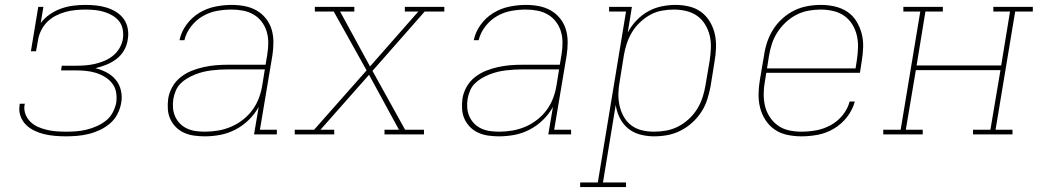

<svg xmlns="http://www.w3.org/2000/svg" viewBox="-20 -548 4240 783"><path d="M249 8Q226 8 203.5 6Q181 4 160 -1Q139 -6 119.5 -15.5Q100 -25 85.5 -39.5Q71 -54 63.5 -75Q56 -96 60 -119Q60 -120 60 -122Q60 -124 61 -125H82Q81 -124 81 -122.5Q81 -121 80 -120Q77 -100 84 -82Q91 -64 104.5 -51Q118 -38 135 -30.5Q152 -23 171 -18.5Q190 -14 209.5 -12.5Q229 -11 249 -11Q270 -11 290.5 -12.5Q311 -14 332 -19Q353 -24 373.5 -33Q394 -42 411.5 -55.5Q429 -69 439.5 -89Q450 -109 454 -129Q457 -151 453.5 -171.5Q450 -192 437.5 -208Q425 -224 407.5 -234.5Q390 -245 370.5 -251Q351 -257 329.5 -259Q308 -261 287 -261H229L232 -280H290Q309 -280 328.5 -281.5Q348 -283 367.5 -287.5Q387 -292 406 -300Q425 -308 441 -321Q457 -334 467.5 -352Q478 -370 481 -389Q484 -409 480.5 -428Q477 -447 466 -461Q455 -475 439 -484.5Q423 -494 405 -499.5Q387 -505 367.5 -507Q348 -509 329 -509Q309 -509 288.5 -507Q268 -505 247.5 -499.5Q227 -494 207.5 -484Q188 -474 172.5 -458.5Q157 -443 147.5 -423.5Q138 -404 135 -384L127 -339H106L136 -520H157L146 -454Q162 -475 184 -490Q206 -505 230.5 -513.5Q255 -522 280 -525Q305 -528 329 -528Q351 -528 373.5 -525.5Q396 -523 416.5 -516.5Q437 -510 455 -498.5Q473 -487 485 -470Q497 -453 501 -431Q505 -409 501 -387Q498 -364 486 -343Q474 -322 455 -307.5Q436 -293 413.5 -284Q391 -275 369 -270Q393 -264 415 -252.5Q437 -241 452.5 -222Q468 -203 473.5 -177.5Q479 -152 474 -127Q470 -104 458.5 -82Q447 -60 428 -44Q409 -28 386.5 -17.5Q364 -7 341 -1.5Q318 4 295 6Q272 8 249 8Z M815 8Q815 8 815 8Q815 8 815 8Q793 8 771.5 5Q750 2 731 -6.5Q712 -15 697.5 -29.5Q683 -44 674.5 -62.5Q666 -81 664.5 -102.5Q663 -124 666 -146Q670 -171 683 -194Q696 -217 717 -233.5Q738 -250 762 -259.5Q786 -269 811 -274.5Q836 -280 860.5 -282Q885 -284 910 -284H1063L1070 -326Q1074 -350 1074 -374Q1074 -398 1067.5 -419.5Q1061 -441 1047.5 -459Q1034 -477 1014.5 -488.5Q995 -500 972 -504.5Q949 -509 925 -509Q895 -509 864.5 -503.5Q834 -498 806.5 -482Q779 -466 759 -440Q739 -414 732 -384H712Q719 -418 740.5 -447.5Q762 -477 792.5 -495.5Q823 -514 857.5 -521Q892 -528 925 -528Q952 -528 978 -523Q1004 -518 1026 -505.5Q1048 -493 1064 -473Q1080 -453 1087.5 -428.5Q1095 -404 1095 -376.5Q1095 -349 1091 -323L1040 -19H1109V0H1016L1035 -112Q1019 -83 994.5 -59Q970 -35 940 -19.5Q910 -4 878.5 2Q847 8 815 8ZM816 -11Q842 -11 869 -15.5Q896 -20 922 -31Q948 -42 971 -60Q994 -78 1010.5 -101Q1027 -124 1036.5 -150Q1046 -176 1050 -203L1060 -265H910Q893 -265 876.5 -264Q860 -263 843 -261Q826 -259 809.5 -255Q793 -251 776.5 -244.5Q760 -238 744.5 -229Q729 -220 716.5 -207.5Q704 -195 697 -178.5Q690 -162 687 -145Q684 -126 685.5 -107.5Q687 -89 694.5 -72.5Q702 -56 714.5 -43.5Q727 -31 743.5 -23.5Q760 -16 778.5 -13.5Q797 -11 816 -11Z M1182 0V-19H1261L1475 -261L1341 -501H1264V-520H1425V-501H1367L1489 -277L1686 -501H1631V-520H1792V-501H1712L1499 -259L1632 -19H1709V0H1548V-19H1607L1485 -243L1287 -19H1343V0Z M2015 8Q2015 8 2015 8Q2015 8 2015 8Q1993 8 1971.5 5Q1950 2 1931 -6.5Q1912 -15 1897.5 -29.5Q1883 -44 1874.5 -62.5Q1866 -81 1864.5 -102.5Q1863 -124 1866 -146Q1870 -171 1883 -194Q1896 -217 1917 -233.5Q1938 -250 1962 -259.5Q1986 -269 2011 -274.5Q2036 -280 2060.5 -282Q2085 -284 2110 -284H2263L2270 -326Q2274 -350 2274 -374Q2274 -398 2267.5 -419.5Q2261 -441 2247.5 -459Q2234 -477 2214.5 -488.5Q2195 -500 2172 -504.5Q2149 -509 2125 -509Q2095 -509 2064.5 -503.5Q2034 -498 2006.5 -482Q1979 -466 1959 -440Q1939 -414 1932 -384H1912Q1919 -418 1940.5 -447.5Q1962 -477 1992.5 -495.5Q2023 -514 2057.5 -521Q2092 -528 2125 -528Q2152 -528 2178 -523Q2204 -518 2226 -505.5Q2248 -493 2264 -473Q2280 -453 2287.5 -428.5Q2295 -404 2295 -376.5Q2295 -349 2291 -323L2240 -19H2309V0H2216L2235 -112Q2219 -83 2194.5 -59Q2170 -35 2140 -19.5Q2110 -4 2078.5 2Q2047 8 2015 8ZM2016 -11Q2042 -11 2069 -15.5Q2096 -20 2122 -31Q2148 -42 2171 -60Q2194 -78 2210.5 -101Q2227 -124 2236.5 -150Q2246 -176 2250 -203L2260 -265H2110Q2093 -265 2076.5 -264Q2060 -263 2043 -261Q2026 -259 2009.5 -255Q1993 -251 1976.5 -244.5Q1960 -238 1944.5 -229Q1929 -220 1916.5 -207.5Q1904 -195 1897 -178.5Q1890 -162 1887 -145Q1884 -126 1885.5 -107.5Q1887 -89 1894.5 -72.5Q1902 -56 1914.5 -43.5Q1927 -31 1943.5 -23.5Q1960 -16 1978.5 -13.5Q1997 -11 2016 -11Z M2346 215V196H2418L2533 -501H2464V-520H2557L2540 -415Q2554 -442 2575.5 -464.5Q2597 -487 2623 -501.5Q2649 -516 2678 -522Q2707 -528 2735 -528Q2763 -528 2790.5 -521.5Q2818 -515 2839.5 -499Q2861 -483 2875 -459.5Q2889 -436 2895 -409.5Q2901 -383 2900 -354Q2899 -325 2894 -297L2878 -197Q2873 -170 2864.5 -143Q2856 -116 2840.5 -92Q2825 -68 2803 -48Q2781 -28 2755 -15Q2729 -2 2702 3Q2675 8 2647 8Q2618 8 2590 0.5Q2562 -7 2541 -24.5Q2520 -42 2507.5 -67Q2495 -92 2491 -120L2439 196H2533V215ZM2647 -11Q2672 -11 2697 -15.5Q2722 -20 2745.5 -32Q2769 -44 2789 -62.5Q2809 -81 2823 -103.5Q2837 -126 2845 -150.5Q2853 -175 2857 -200L2874 -300Q2878 -326 2879 -352Q2880 -378 2874.5 -402Q2869 -426 2856 -447.5Q2843 -469 2823.5 -483Q2804 -497 2779 -503Q2754 -509 2728 -509Q2704 -509 2679 -504.5Q2654 -500 2631.5 -487.5Q2609 -475 2589.5 -456.5Q2570 -438 2557 -416Q2544 -394 2536 -370Q2528 -346 2524 -321L2508 -221Q2503 -196 2502 -170Q2501 -144 2506 -120Q2511 -96 2522.5 -74.5Q2534 -53 2553 -38Q2572 -23 2596.5 -17Q2621 -11 2647 -11Z M3248 8Q3219 8 3190.5 2Q3162 -4 3139.5 -19.5Q3117 -35 3102 -58Q3087 -81 3080 -108Q3073 -135 3073.5 -164.5Q3074 -194 3079 -223L3096 -323Q3100 -351 3109 -377.5Q3118 -404 3133.5 -428.5Q3149 -453 3171.5 -473Q3194 -493 3219.5 -505.5Q3245 -518 3273 -523Q3301 -528 3328 -528Q3357 -528 3385 -521.5Q3413 -515 3435.5 -500Q3458 -485 3472.5 -461.5Q3487 -438 3494 -411Q3501 -384 3500 -355Q3499 -326 3494 -297L3487 -251H3105L3100 -220Q3095 -194 3094.5 -167.5Q3094 -141 3099.5 -117Q3105 -93 3118.5 -72Q3132 -51 3152 -36.5Q3172 -22 3197 -16.5Q3222 -11 3248 -11Q3278 -11 3308.5 -16.5Q3339 -22 3367.5 -37.5Q3396 -53 3416.5 -78.5Q3437 -104 3445 -134H3466Q3457 -100 3434.5 -71Q3412 -42 3381 -23.5Q3350 -5 3316 1.5Q3282 8 3248 8ZM3108 -269H3469L3474 -300Q3478 -326 3479 -352Q3480 -378 3474.5 -402.5Q3469 -427 3456 -448Q3443 -469 3423.5 -483Q3404 -497 3378.5 -503Q3353 -509 3327 -509Q3303 -509 3277.5 -504.5Q3252 -500 3228.5 -488Q3205 -476 3185 -457.5Q3165 -439 3150.5 -416.5Q3136 -394 3128 -369.5Q3120 -345 3116 -320Z M3582 0V-19H3653L3733 -501H3664V-520H3825V-501H3754L3718 -281H4063L4099 -501H4031V-520H4192V-501H4120L4040 -19H4109V0H3948V-19H4019L4060 -262H3715L3674 -19H3743V0Z"/></svg>

Font: Iosevka Etoile Thin Oblique
Style: Regular
Weight: 100
Italic angle: -9°
Designer: Belleve Invis
Foundry: Belleve Invis
Version: Version 15.5.2; ttfautohint (v1.8.4)